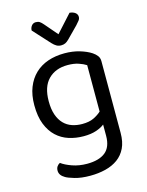

<svg xmlns="http://www.w3.org/2000/svg" viewBox="-129 -759 796 1040"><g transform="rotate(-15 268.5 -239.0)"><path d="M384 -48Q367 -34 337.5 -24Q308 -14 267 -14Q223 -14 184 -26.5Q145 -39 115.5 -66.5Q86 -94 68.5 -138Q51 -182 51 -245Q51 -302 68 -345Q85 -388 115.5 -417Q146 -446 188 -460.5Q230 -475 281 -475Q327 -475 365.5 -463.5Q404 -452 430 -435Q445 -425 454.5 -412.5Q464 -400 464 -382V20Q464 70 447.5 104.5Q431 139 401.5 160.5Q372 182 332 192Q292 202 246 202Q195 202 159.5 191.5Q124 181 111 173Q81 156 81 130Q81 116 87.5 106.5Q94 97 104 92Q125 108 163 121.5Q201 135 246 135Q313 135 348.5 106.5Q384 78 384 15ZM276 -80Q316 -80 341.5 -92.5Q367 -105 384 -121V-381Q367 -392 341.5 -400.5Q316 -409 281 -409Q213 -409 172.5 -368Q132 -327 132 -246Q132 -201 143 -169.5Q154 -138 173.5 -118Q193 -98 219.5 -89Q246 -80 276 -80ZM277 -583 365 -680Q385 -678 396.5 -669Q408 -660 408 -646Q408 -635 401 -626Q394 -617 383 -605L320 -541Q310 -531 300 -526Q290 -521 276 -521Q262 -521 250.5 -527.5Q239 -534 227 -547L142 -640Q142 -655 151 -666.5Q160 -678 175 -678Q188 -678 196.5 -672.5Q205 -667 216 -654Z"/></g></svg>

Font: Baloo Chettan 2
Style: Regular
Weight: 400
Designer: Maithili Shingre, Unnati Kotecha and Ek Type
Foundry: Ek Type
Version: Version 1.640;hotconv 1.0.111;makeotfexe 2.5.65597; ttfautoh